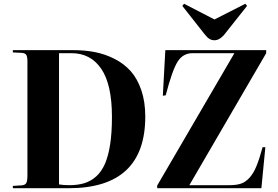

<svg xmlns="http://www.w3.org/2000/svg" viewBox="-20 -995 1467 1015"><path d="M1113.8 -782.2Q1098.6 -782.2 1086.9 -789.6Q1075.2 -796.9 1061 -814.9L943.8 -963.9L953.1 -975.1L1113.8 -892.1L1276.9 -975.1L1286.1 -963.9L1164.1 -810.1Q1139.6 -782.2 1113.8 -782.2ZM47.9 0V-12.2L94.2 -15.1Q112.8 -16.6 118.9 -27.3Q125 -38.1 125 -68.8V-670.9Q125 -696.3 118.2 -705.8Q111.3 -715.3 90.8 -715.8L47.9 -717.8V-730H366.2Q428.2 -730 482.2 -719.5Q536.1 -709 585.9 -683.6Q635.7 -658.2 670.9 -618.9Q706.1 -579.6 727.1 -518.3Q748 -457 748 -378.9Q748 0 342.8 0ZM811 0V-14.2L1219.2 -713.9H998Q947.3 -713.9 918.9 -668.9Q890.6 -624 856 -491.2L840.8 -488.8L854 -730H1387.2V-713.9L981 -16.1H1192.9Q1230 -16.1 1253.9 -24.2Q1277.8 -32.2 1298.8 -55.2Q1319.8 -78.1 1335.4 -116Q1351.1 -153.8 1368.2 -216.8H1382.8L1361.8 0ZM346.2 -16.1Q391.6 -16.1 426 -26.6Q460.4 -37.1 488.5 -62.3Q516.6 -87.4 534.7 -128.7Q552.7 -169.9 562.3 -231.7Q571.8 -293.5 571.8 -377Q571.8 -548.3 515.4 -631.1Q459 -713.9 357.9 -713.9H292V-20Q316.4 -16.1 346.2 -16.1Z"/></svg>

Font: Display Regular
Style: Bold
Weight: 700
Designer: Latin by Veronika Burian and Jose Scaglione. Greek by Irene Vlachou. Cyrillic by Vera Evstafieva.
Foundry: TypeTogether
Version: Version 3.002